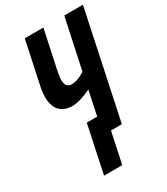

<svg xmlns="http://www.w3.org/2000/svg" viewBox="-222 -811 970 1115"><g transform="rotate(-30 262.5 -253.5)"><path d="M135 207H257L301 0H374L525 -714H400L328 -378C301 -361 270 -346 239 -346C212 -346 197 -363 197 -399C197 -415 200 -433 205 -457L260 -714H135L77 -441C70 -412 66 -380 66 -358C66 -283 103 -235 180 -235C219 -235 264 -252 306 -272L272 -110H202Z"/></g></svg>

Font: Noto Sans ExtraCondensed
Style: Bold Italic
Weight: 700
Width: 2
Italic angle: -12°
Designer: Monotype Design Team
Foundry: Monotype Imaging Inc.
Version: Version 2.013